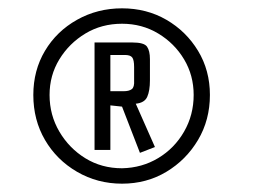

<svg xmlns="http://www.w3.org/2000/svg" viewBox="-20 -714 640 461"><path d="M273 -273Q214 -273 165 -301.5Q116 -330 88 -378Q60 -426 60 -486Q60 -545 88 -592Q116 -639 165 -666.5Q214 -694 273 -694Q332 -694 379.5 -666.5Q427 -639 455.5 -592Q484 -545 484 -486Q484 -426 455.5 -378Q427 -330 379.5 -301.5Q332 -273 273 -273ZM273 -310Q321 -311 360 -334.5Q399 -358 422 -398Q445 -438 445 -486Q445 -533 422 -571.5Q399 -610 360 -633.5Q321 -657 273 -657Q224 -657 185 -633.5Q146 -610 122.5 -571.5Q99 -533 99 -486Q99 -438 122.5 -398Q146 -358 185 -334Q224 -310 273 -310ZM316 -347 273 -458 245 -461V-354H207V-612H298Q326 -612 333 -602Q340 -592 340 -572V-521Q340 -496 333.5 -481.5Q327 -467 306 -465L352 -361ZM245 -495H277Q290 -495 296.5 -500Q303 -505 302 -521V-553Q302 -570 297.5 -576Q293 -582 280 -582H245Z"/></svg>

Font: Smooch Sans Thin SemiBold
Style: Regular
Weight: 600
Version: Version 1.010